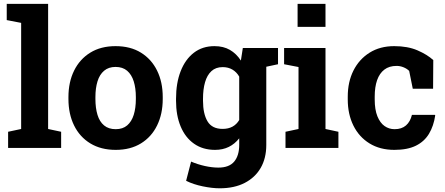

<svg xmlns="http://www.w3.org/2000/svg" viewBox="-20 -782 2354 1015"><path d="M22.9 0V-85.4L91.8 -100.1V-661.1L15.6 -675.8V-761.7H234.4V-100.1L303.2 -85.4V0Z M591.8 10.3Q513.7 10.3 457.5 -23.9Q401.4 -58.1 371.6 -118.9Q341.8 -179.7 341.8 -258.8V-269Q341.8 -347.7 371.6 -408.4Q401.4 -469.2 457.3 -503.7Q513.2 -538.1 590.8 -538.1Q669.4 -538.1 725.1 -503.7Q780.8 -469.2 810.5 -408.7Q840.3 -348.1 840.3 -269V-258.8Q840.3 -179.7 810.5 -118.9Q780.8 -58.1 725.1 -23.9Q669.4 10.3 591.8 10.3ZM591.8 -99.1Q628.9 -99.1 652.3 -119.1Q675.8 -139.2 687 -175Q698.2 -210.9 698.2 -258.8V-269Q698.2 -315.9 687 -351.8Q675.8 -387.7 652.1 -408Q628.4 -428.2 590.8 -428.2Q554.2 -428.2 530.3 -408Q506.3 -387.7 495.4 -351.8Q484.4 -315.9 484.4 -269V-258.8Q484.4 -210.9 495.4 -174.8Q506.3 -138.7 530.3 -118.9Q554.2 -99.1 591.8 -99.1Z M1141.6 213.4Q1101.6 213.4 1051.8 203.1Q1002 192.9 963.9 173.8L990.2 72.3Q1024.4 86.9 1062.7 95.5Q1101.1 104 1134.3 104Q1191.4 104 1218 72.3Q1244.6 40.5 1244.6 -16.1V-50.8Q1221.2 -21 1189.5 -5.4Q1157.7 10.3 1116.7 10.3Q1052.2 10.3 1005.9 -22.2Q959.5 -54.7 935.1 -113.3Q910.6 -171.9 910.6 -249.5V-259.8Q910.6 -343.3 935.1 -405.8Q959.5 -468.3 1004.9 -503.2Q1050.3 -538.1 1113.8 -538.1Q1161.1 -538.1 1195.3 -518.3Q1229.5 -498.5 1253.4 -461.9L1263.7 -528.3H1449.7V-442.4L1387.7 -429.2V-15.6Q1387.7 54.2 1358.2 105.5Q1328.6 156.7 1273.4 185.1Q1218.3 213.4 1141.6 213.4ZM1156.7 -100.6Q1187 -100.6 1209 -112.5Q1231 -124.5 1244.6 -147.5V-377Q1231 -400.9 1208.7 -414.1Q1186.5 -427.2 1157.2 -427.2Q1120.6 -427.2 1097.7 -406Q1074.7 -384.8 1064 -347.4Q1053.2 -310.1 1053.2 -259.8V-249.5Q1053.2 -180.2 1077.1 -140.4Q1101.1 -100.6 1156.7 -100.6Z M1489.3 0V-85.4L1558.1 -100.1V-427.7L1481.9 -442.4V-528.3H1700.7V-100.1L1769 -85.4V0ZM1553.2 -640.1V-761.7H1700.7V-640.1Z M2064.9 10.3Q1988.8 10.3 1933.3 -23.9Q1877.9 -58.1 1848.1 -118.4Q1818.4 -178.7 1818.4 -256.3V-271Q1818.4 -349.1 1848.6 -409.2Q1878.9 -469.2 1934.1 -503.7Q1989.3 -538.1 2064 -538.1Q2135.3 -538.1 2186.8 -515.9Q2238.3 -493.7 2270.5 -464.4L2269.5 -313H2162.1L2143.1 -407.2Q2131.3 -418.9 2113.3 -426.3Q2095.2 -433.6 2076.7 -433.6Q2037.6 -433.6 2012 -414.1Q1986.3 -394.5 1973.6 -358.4Q1960.9 -322.3 1960.9 -271V-256.3Q1960.9 -202.1 1975.1 -167.2Q1989.3 -132.3 2012.9 -115.7Q2036.6 -99.1 2065.9 -99.1Q2103.5 -99.1 2126.2 -118.9Q2148.9 -138.7 2157.7 -174.8H2279.3L2280.8 -171.9Q2272.5 -115.7 2247.8 -74.7Q2223.1 -33.7 2178.5 -11.7Q2133.8 10.3 2064.9 10.3Z"/></svg>

Font: Robotiche
Style: Bold
Weight: 700
Designer: Google
Version: Version 2.001